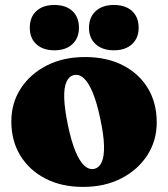

<svg xmlns="http://www.w3.org/2000/svg" viewBox="-20 -720 661 754"><path d="M314 -496Q399 -496 462.2 -463.8Q525.5 -431.5 560.5 -373.8Q595.5 -316 595.5 -239Q595.5 -168 558.8 -110.8Q522 -53.5 457 -19.8Q392 14 306 14Q221.5 14 158.2 -18.8Q95 -51.5 59.8 -109.2Q24.5 -167 24.5 -243Q24.5 -315.5 61.5 -372.5Q98.5 -429.5 163.5 -462.8Q228.5 -496 314 -496ZM350.5 -57Q369.5 -61.5 379.5 -83.5Q389.5 -105.5 388.5 -147.8Q387.5 -190 373.5 -255Q360.5 -317 344.2 -356.2Q328 -395.5 309.2 -412.8Q290.5 -430 270 -425Q251 -420.5 241 -398.5Q231 -376.5 232.2 -334.5Q233.5 -292.5 247 -227Q260 -165.5 276.2 -126Q292.5 -86.5 311.2 -69.5Q330 -52.5 350.5 -57ZM193.5 -522.5Q149 -522.5 123 -546.2Q97 -570 97 -611Q97 -653 123 -676.8Q149 -700.5 193.5 -700.5Q238.5 -700.5 264.2 -676.8Q290 -653 290 -611Q290 -570.5 264.2 -546.5Q238.5 -522.5 193.5 -522.5ZM427 -522.5Q382.5 -522.5 356 -546.2Q329.5 -570 329.5 -611Q329.5 -652.5 356 -676.5Q382.5 -700.5 427 -700.5Q472.5 -700.5 498.5 -676.8Q524.5 -653 524.5 -611Q524.5 -570.5 498.5 -546.5Q472.5 -522.5 427 -522.5Z"/></svg>

Font: Fraunces Black
Style: Regular
Weight: 900
Version: Version 1.000;[b76b70a41]